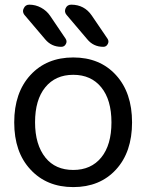

<svg xmlns="http://www.w3.org/2000/svg" viewBox="-20 -800 610 810"><path d="M171.9 -134.8Q213.9 -83 289.1 -83Q364.3 -83 407.2 -135.7Q450.2 -188.5 450.2 -283.7Q450.2 -378.9 407.2 -431.6Q364.3 -484.4 289.1 -484.4Q213.9 -484.4 170.9 -431.6Q127.9 -378.9 127.9 -284.2Q127.9 -189.5 171.9 -134.8ZM108.4 -85Q40 -158.2 40 -283.7Q40 -409.2 108.4 -483.4Q176.8 -557.6 289.1 -557.6Q401.4 -557.6 469.2 -483.4Q537.1 -409.2 537.1 -283.7Q537.1 -158.2 469.2 -84.5Q401.4 -10.7 289.1 -10.7Q176.8 -10.7 108.4 -85ZM416 -602.5Q374 -602.5 347.7 -634.8L260.7 -737.3Q250 -750 256.8 -765.1Q263.7 -780.3 280.3 -780.3Q335.9 -780.3 367.2 -734.4L433.6 -636.7Q437.5 -630.9 437.5 -625Q437.5 -619.1 434.6 -614.3Q428.7 -602.5 416 -602.5ZM238.3 -602.5Q197.3 -602.5 170.9 -633.8L83 -737.3Q77.1 -745.1 77.1 -753.9Q77.1 -758.8 80.1 -764.6Q86.9 -780.3 103.5 -780.3Q129.9 -780.3 153.3 -767.6Q176.8 -754.9 191.4 -733.4L256.8 -636.7Q260.7 -630.9 260.7 -625Q260.7 -619.1 257.8 -614.3Q252 -602.5 238.3 -602.5Z"/></svg>

Font: Gen Jyuu Gothic Regular
Style: Regular
Weight: 400
Designer: [Source Han Sans]
Ryoko NISHIZUKA  (kana & ideographs); Paul D. Hunt (Latin, Greek & Cyrillic); Wenlong ZHANG  (bopomofo
Version: Version 1.002.20150607